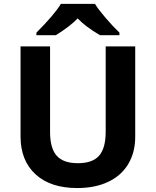

<svg xmlns="http://www.w3.org/2000/svg" viewBox="-20 -951 796 981"><path d="M590.3 -771H491.2Q415 -815.9 377 -856.9Q337.9 -816.4 265.1 -771H166V-784.2Q257.8 -876 291 -931.2H465.3Q480 -906.2 517.3 -862.3Q554.7 -818.4 590.3 -784.2ZM670.9 -713.9V-252Q670.9 -172.9 635.5 -113.3Q600.1 -53.7 533 -22Q465.8 9.8 375 9.8Q237.8 9.8 161.4 -60.5Q85 -130.9 85 -253.9V-713.9H235.8V-276.9Q235.8 -193.8 269.5 -155.5Q303.2 -117.2 378.2 -117.2Q453.1 -117.2 486.6 -155.8Q520 -194.3 520 -277.8V-713.9Z"/></svg>

Font: Open Sans Hebrew
Style: Bold
Weight: 700
Foundry: Ascender Corporation, Yanek Iontef
Version: Version 2.001;PS 002.001;hotconv 1.0.70;makeotf.lib2.5.58329